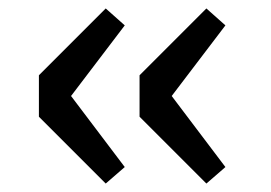

<svg xmlns="http://www.w3.org/2000/svg" viewBox="-20 -479 640 454"><path d="M230 -45 72 -203V-301L230 -459L275 -419L148 -252L275 -84ZM468 -45 310 -203V-301L468 -459L513 -419L386 -252L513 -84Z"/></svg>

Font: TypoPRO Source Code Pro
Style: Regular
Weight: 500
Monospace: yes
Designer: Paul D. Hunt, Teo Tuominen
Foundry: Adobe Systems Incorporated
Version: Version 2.010;PS 1.0;hotconv 1.0.84;makeotf.lib2.5.63406